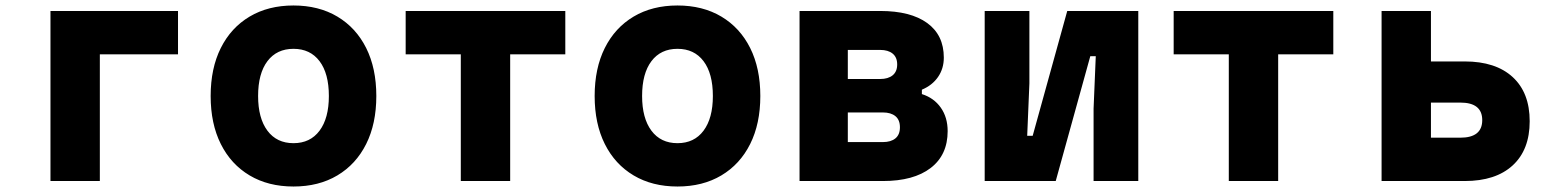

<svg xmlns="http://www.w3.org/2000/svg" viewBox="-20 -660 5640 700"><path d="M164 0V-620H629V-462H344V0Z M1050 20Q958 20 890 -20.5Q822 -61 785 -135Q748 -209 748 -310Q748 -411 785 -485Q822 -559 890 -599.5Q958 -640 1050 -640Q1142 -640 1210 -599.5Q1278 -559 1315 -485Q1352 -411 1352 -310Q1352 -209 1315 -135Q1278 -61 1210 -20.5Q1142 20 1050 20ZM1050 -138Q1111 -138 1145 -183.5Q1179 -229 1179 -310Q1179 -392 1145 -437Q1111 -482 1050 -482Q989 -482 955 -437Q921 -392 921 -310Q921 -229 955 -183.5Q989 -138 1050 -138Z M1660 0V-462H1459V-620H2041V-462H1840V0Z M2450 20Q2358 20 2290 -20.5Q2222 -61 2185 -135Q2148 -209 2148 -310Q2148 -411 2185 -485Q2222 -559 2290 -599.5Q2358 -640 2450 -640Q2542 -640 2610 -599.5Q2678 -559 2715 -485Q2752 -411 2752 -310Q2752 -209 2715 -135Q2678 -61 2610 -20.5Q2542 20 2450 20ZM2450 -138Q2511 -138 2545 -183.5Q2579 -229 2579 -310Q2579 -392 2545 -437Q2511 -482 2450 -482Q2389 -482 2355 -437Q2321 -392 2321 -310Q2321 -229 2355 -183.5Q2389 -138 2450 -138Z M2895 0V-620H3189Q3300 -620 3360.5 -576Q3421 -532 3421 -450Q3421 -410 3400 -379.5Q3379 -349 3341 -333V-317Q3385 -303 3410 -267.5Q3435 -232 3435 -182Q3435 -95 3373 -47.5Q3311 0 3199 0ZM3071 -372H3189Q3218 -372 3234.5 -385.5Q3251 -399 3251 -425Q3251 -451 3234.5 -464.5Q3218 -478 3189 -478H3071ZM3071 -142H3199Q3228 -142 3244.5 -155.5Q3261 -169 3261 -196Q3261 -223 3244.5 -236.5Q3228 -250 3199 -250H3071Z M3570 0V-620H3733V-356L3725 -165H3745L3871 -620H4130V0H3967V-264L3975 -455H3955L3829 0Z M4460 0V-462H4259V-620H4841V-462H4640V0Z M5017 0V-620H5197V-436H5320Q5433 -436 5495 -379Q5557 -322 5557 -218Q5557 -114 5495 -57Q5433 0 5320 0ZM5197 -158H5304Q5384 -158 5384 -222Q5384 -286 5304 -286H5197Z"/></svg>

Font: Martian Mono ExtraBold
Style: Regular
Weight: 800
Monospace: yes
Designer: Roman Shamin
Foundry: Evil Martians
Version: Version 1.000; ttfautohint (v1.8.4.7-5d5b)